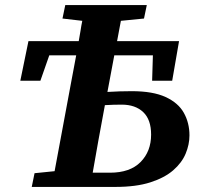

<svg xmlns="http://www.w3.org/2000/svg" viewBox="-20 -736 781 756"><path d="M226 -663 237 -716H558L547 -663L456 -654L441 -574H685L658 -418H579L582 -518H430L403 -374Q451 -377 499 -377Q582 -377 632 -354Q682 -331 704 -291.5Q726 -252 726 -203Q726 -167 711 -131Q696 -95 662 -65.5Q628 -36 572 -18Q516 0 434 0H105L116 -54L195 -62L259 -406Q264 -434 269.5 -462Q275 -490 280 -518H174L139 -418H60L92 -574H290Q294 -594 297 -614.5Q300 -635 304 -654ZM391 -311Q379 -247 367.5 -183.5Q356 -120 345 -56H413Q492 -56 533.5 -98Q575 -140 575 -206Q575 -265 544 -294.5Q513 -324 459 -324Q443 -324 426.5 -323.5Q410 -323 393 -322Z"/></svg>

Font: Source Serif Pro
Style: Bold Italic
Weight: 700
Italic angle: -12°
Designer: Frank Grießhammer
Foundry: Adobe Systems Incorporated
Version: Version 3.001;hotconv 1.0.111;makeotfexe 2.5.65597